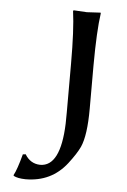

<svg xmlns="http://www.w3.org/2000/svg" viewBox="-50 -685 484 732"><g transform="rotate(5 192.5 -319.0)"><path d="M210 -257.8V-444.8Q210 -573.7 200.2 -645L202.1 -647.9Q204.1 -647.9 252.9 -645Q252.9 -645 305.2 -647.9L306.2 -645Q296.4 -578.1 295.9 -444.8V-279.8Q295.9 -177.2 275.4 -131.8Q262.7 -104.5 232.9 -65.9Q174.3 9.8 75.2 9.8Q44.9 9.3 29.8 1L28.8 -2Q41 -23.9 57.1 -84L67.9 -85Q88.4 -50.8 126 -49.8Q203.6 -49.8 209.5 -214.4Q210 -233.4 210 -257.8Z"/></g></svg>

Font: Linux Biolinum O
Style: Regular
Weight: 400
Designer: Philipp H. Poll
Foundry: Philipp H. Poll
Version: Version 1.0.4